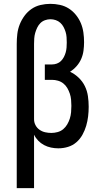

<svg xmlns="http://www.w3.org/2000/svg" viewBox="-20 -763 540 998"><path d="M67 215V-535Q67 -561 70 -586.5Q73 -612 82.5 -636Q92 -660 107.5 -681Q123 -702 144 -716.5Q165 -731 190.5 -737Q216 -743 242 -743Q267 -743 292 -737.5Q317 -732 338 -718.5Q359 -705 375 -685Q391 -665 400.5 -642Q410 -619 413.5 -594Q417 -569 417 -544Q417 -522 414 -499.5Q411 -477 402 -456.5Q393 -436 378 -419Q363 -402 344 -390Q368 -379 388.5 -359.5Q409 -340 421 -315.5Q433 -291 437 -263.5Q441 -236 441 -208Q441 -183 438 -158Q435 -133 428 -109Q421 -85 408.5 -62.5Q396 -40 377 -23.5Q358 -7 333.5 0.5Q309 8 283 8Q264 8 245 4Q226 0 209 -9Q192 -18 178.5 -32Q165 -46 157 -63V215ZM247 -72Q263 -72 279.5 -76.5Q296 -81 308.5 -91.5Q321 -102 329.5 -116.5Q338 -131 343 -147Q348 -163 349.5 -179.5Q351 -196 351 -213Q351 -229 349.5 -245Q348 -261 343 -276Q338 -291 330 -305Q322 -319 309.5 -329Q297 -339 281.5 -343.5Q266 -348 250 -348H213V-428H250Q263 -428 275.5 -432.5Q288 -437 297 -446Q306 -455 312 -466.5Q318 -478 321.5 -490.5Q325 -503 326 -516Q327 -529 327 -542Q327 -556 326 -570Q325 -584 321 -597Q317 -610 310.5 -622.5Q304 -635 293.5 -644.5Q283 -654 269.5 -658.5Q256 -663 242 -663Q228 -663 214 -658Q200 -653 190 -643Q180 -633 173.5 -619.5Q167 -606 163 -592Q159 -578 158 -563.5Q157 -549 157 -535V-143Q157 -127 164.5 -112.5Q172 -98 185.5 -88.5Q199 -79 215 -75.5Q231 -72 247 -72Z"/></svg>

Font: Iosevka Curly Slab Medium
Style: Regular
Weight: 500
Monospace: yes
Designer: Belleve Invis
Foundry: Belleve Invis
Version: Version 22.1.2; ttfautohint (v1.8.4)